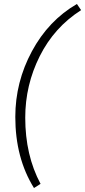

<svg xmlns="http://www.w3.org/2000/svg" viewBox="-20 -766 428 966"><path d="M151 180Q57 29 57 -178Q57 -353 140.5 -508Q224 -663 367 -746L388 -715Q253 -629 180 -483.5Q107 -338 107 -174Q107 15 184 159Z"/></svg>

Font: Elaine Sans Light
Style: Italic
Weight: 300
Italic angle: -13°
Designer: Wei Huang
Foundry: Wei Huang
Version: Version 2.001;December 24, 2019;FontCreator 12.0.0.2547 64-b